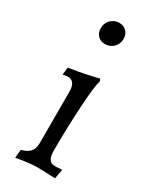

<svg xmlns="http://www.w3.org/2000/svg" viewBox="-189 -761 661 823"><g transform="rotate(30 141.0 -350.0)"><path d="M133 -602Q111 -602 97.5 -616Q84 -630 84 -653Q84 -678 101 -695Q118 -712 143 -712Q164 -712 178 -698Q192 -684 192 -661Q192 -636 175 -619Q158 -602 133 -602ZM48 -29Q78 -37 91 -52.5Q104 -68 104 -94V-348Q104 -402 67 -402Q60 -402 50 -400Q46 -399 42 -398L46 -435Q71 -439 96.5 -443.5Q122 -448 143 -453Q168 -458 190 -464L195 -452Q190 -441 186 -406.5Q182 -372 179 -323Q176 -274 174 -215.5Q172 -157 172 -98Q172 -42 207 -42Q212 -42 218 -42Q224 -42 229 -43Q235 -43 242 -44L244 -40L236 3Q221 3 205 2Q191 1 176 0.5Q161 0 147 0Q131 0 113 2Q95 4 80 6Q62 9 44 12Z"/></g></svg>

Font: Alegreya
Style: Regular
Weight: 400
Designer: Juan Pablo del Peral
Foundry: Juan Pablo del Peral
Version: Version 1.003